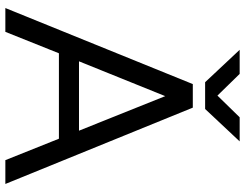

<svg xmlns="http://www.w3.org/2000/svg" viewBox="-119 -796 915 717"><g transform="rotate(90 338.5 -437.5)"><path d="M578 0H667L382 -700H294L10 0H99L179 -200H498ZM287 -746H387L508 -875H418L337 -792L256 -875H166ZM209 -275 339 -597 468 -275Z"/></g></svg>

Font: HB Figtree Prototype
Style: Regular
Weight: 400
Designer: Alfredo Marco Pradil
Foundry: Hanken Design Co.®
Version: Version 1.002;Glyphs 3.2 (3228)